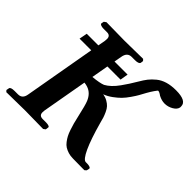

<svg xmlns="http://www.w3.org/2000/svg" viewBox="-153 -843 1034 1034"><g transform="rotate(45 364.0 -326.0)"><path d="M602.1 1 515.1 0Q495.1 0 478.5 -5.1Q461.9 -10.3 449.7 -17.8Q437.5 -25.4 427 -39.3Q416.5 -53.2 409.7 -66.2Q402.8 -79.1 395.8 -100.1Q388.7 -121.1 384.3 -137.5Q379.9 -153.8 374 -180.2Q357.9 -252 349.1 -272.9Q331.5 -315.4 294.4 -327.6Q283.2 -331.5 269 -333L223.1 -74.2Q222.2 -68.8 222.2 -60.1Q222.2 -35.2 249 -35.2H274.9Q287.6 -35.2 295.7 -32Q303.7 -28.8 301.8 -22.9L299.8 -7.8L288.1 1Q189 -1 149.9 -1L7.8 1L0 -7.8L2.9 -22.9Q4.4 -35.2 35.2 -35.2H61Q94.2 -35.2 100.1 -74.2L171.9 -481.9H83L91.8 -527.8H180.2L188 -570.8Q188 -574.2 188.5 -579.1Q189 -584 189 -585Q189 -610.8 163.1 -610.8H136.2Q124 -610.8 115.7 -614.3Q107.4 -617.7 107.9 -623L110.8 -638.2L123 -647Q222.2 -645 261.2 -645L401.9 -647L410.2 -638.2L408.2 -623Q404.3 -610.8 376 -610.8H351.1Q317.4 -610.8 311 -570.8L303.2 -527.8H402.8L395 -481.9H294.9L277.8 -384.8Q329.1 -389.6 352.1 -398.9Q369.1 -408.2 385.5 -423.6Q401.9 -439 418.5 -462.2Q435.1 -485.4 444.3 -500Q453.6 -514.6 470.2 -542Q484.9 -567.4 498.3 -584.5Q511.7 -601.6 532.5 -618.7Q553.2 -635.7 581.8 -644.3Q610.4 -652.8 647 -652.8Q728 -652.8 728 -610.8V-603Q724.6 -584.5 701.9 -571.3Q679.2 -558.1 653.8 -558.1Q631.3 -558.1 606.9 -570.8Q590.8 -583 581.1 -583Q578.6 -583 566.4 -565.2Q554.2 -547.4 543.9 -528.8Q531.7 -506.3 524.4 -493.2Q517.1 -480 500.7 -456.3Q484.4 -432.6 469.5 -417.5Q454.6 -402.3 432.1 -385.7Q409.7 -369.1 384.8 -359.9Q404.3 -356.9 419.7 -348.1Q435.1 -339.4 444.6 -329.1Q454.1 -318.8 461.9 -301.8Q469.7 -284.7 473.9 -271.7Q478 -258.8 482.9 -238.8Q509.8 -141.6 534.4 -88.4Q559.1 -35.2 577.1 -35.2H586.9Q599.6 -35.2 607.7 -32Q615.7 -28.8 615.2 -22.9L611.8 -7.8Z"/></g></svg>

Font: Linux Libertine
Style: Bold Italic
Weight: 700
Italic angle: -11.5°
Designer: Philipp H. Poll
Foundry: Philipp H. Poll
Version: Version 4.0.5